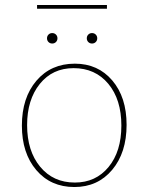

<svg xmlns="http://www.w3.org/2000/svg" viewBox="-20 -742 597 772"><path d="M129 -707V-722H410V-707ZM365 -573Q359 -567 350 -567Q341 -567 335 -573Q329 -579 329 -588Q329 -597 335 -603Q341 -609 350 -609Q359 -609 365 -603Q371 -597 371 -588Q371 -579 365 -573ZM205 -573Q199 -567 190 -567Q181 -567 175 -573Q169 -579 169 -588Q169 -597 175 -603Q181 -609 190 -609Q199 -609 205 -603Q211 -597 211 -588Q211 -579 205 -573ZM279 10Q184 10 126 -58Q68 -126 68 -237Q68 -349 126.5 -417.5Q185 -486 281 -486Q374 -486 431.5 -418.5Q489 -351 489 -240Q489 -128 431 -59Q373 10 279 10ZM281 -8Q365 -8 416.5 -70.5Q468 -133 468 -237Q468 -342 415.5 -405Q363 -468 276 -468Q191 -468 140 -404.5Q89 -341 89 -239Q89 -135 141.5 -71.5Q194 -8 281 -8Z"/></svg>

Font: Cantarell Thin
Style: Regular
Weight: 100
Designer: Dave Crossland, Nikolaus Waxweiler, Florian Fecher, Jacques Le Bailly, Eben Sorkin, Alexei Vanyashin, Alexios Zavras, Em
Version: Version 0.303